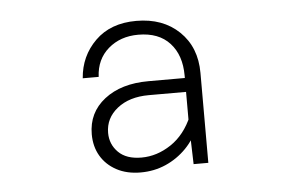

<svg xmlns="http://www.w3.org/2000/svg" viewBox="-37 -758 723 468"><g transform="rotate(-5 325.0 -524.5)"><path d="M420 -349 417 -450V-566Q417 -616 390 -645.5Q363 -675 313 -675Q269 -675 239.5 -649.5Q210 -624 208 -581H169Q173 -635 210.5 -672Q248 -709 311 -709Q376 -709 416 -670.5Q456 -632 456 -569V-349ZM290 -340Q256 -340 231 -353.5Q206 -367 192.5 -390Q179 -413 179 -443Q179 -496 220 -528Q261 -560 328 -560H425V-526H326Q278 -526 248.5 -502.5Q219 -479 219 -443Q219 -415 238.5 -395.5Q258 -376 295 -376Q333 -376 367.5 -399Q402 -422 421 -467L435 -440Q424 -410 402 -387.5Q380 -365 351.5 -352.5Q323 -340 290 -340Z"/></g></svg>

Font: Azeret Mono Thin
Style: Regular
Weight: 100
Designer: Martin Vácha
Foundry: Displaay
Version: Version 1.002